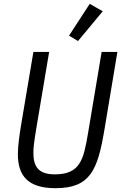

<svg xmlns="http://www.w3.org/2000/svg" viewBox="-20 -969 640 1001"><path d="M154.1 -698.2 90.9 -323.2C82 -269.2 73.2 -209.2 73.2 -165.8C73.2 -51.8 126.1 12.1 269.2 12.1C452.1 12.1 489 -84.2 524.1 -290.8L592 -698.2H509.9L438.9 -274.1C415.8 -137.1 398.1 -60 266 -60C176.8 -60 154.1 -104 154.1 -172.9C154.1 -198.2 157 -225.9 169 -297.9L236.2 -698.2ZM339.8 -783 386.7 -755 515.6 -910.2 447.8 -948.9Z"/></svg>

Font: Margiela Mono Italic Italic
Style: Regular
Weight: 400
Designer: Mike Abbink, Paul van der Laan, Pieter van Rosmalen
Foundry: Bold Monday
Version: Version 2.003 2021